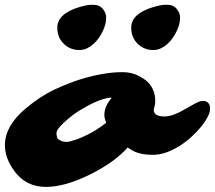

<svg xmlns="http://www.w3.org/2000/svg" viewBox="-111 -753 883 789"><path d="M455.1 -572.8Q428.2 -598.6 428.2 -639.6Q428.2 -696.8 519.5 -724.1Q550.8 -733.4 570.6 -733.4Q590.3 -733.4 600.1 -728.5Q609.9 -723.6 616.2 -715.3Q628.9 -698.7 628.9 -681.6Q628.9 -664.6 625.2 -651.9Q621.6 -639.2 615 -625Q608.4 -610.8 598.6 -596.9Q588.9 -583 576.7 -572Q564.5 -561 549.8 -554.2Q535.2 -547.4 517.6 -547.4Q500 -547.4 483.6 -554Q467.3 -560.5 455.1 -572.8ZM151.4 -572.8Q124.5 -598.6 124.5 -639.6Q124.5 -696.8 215.8 -724.1Q247.1 -733.4 266.8 -733.4Q286.6 -733.4 296.4 -728.5Q306.2 -723.6 312.5 -715.3Q325.2 -698.7 325.2 -681.6Q325.2 -664.6 321.5 -651.9Q317.9 -639.2 311.3 -625Q304.7 -610.8 294.9 -596.9Q285.2 -583 272.9 -572Q260.7 -561 246.1 -554.2Q231.4 -547.4 213.9 -547.4Q196.3 -547.4 179.9 -554Q163.6 -560.5 151.4 -572.8ZM521 -300.8Q521 -274.4 565.9 -274.4Q599.1 -274.4 653.3 -306.6L691.4 -328.1Q710 -338.4 723.4 -338.4Q736.8 -338.4 744.6 -330.1Q752.4 -321.8 752.4 -307.1Q752.4 -292.5 742.7 -273.2Q732.9 -253.9 715.8 -232.7Q698.7 -211.4 675.8 -190.7Q652.8 -169.9 627 -153.3Q567.9 -116.7 517.6 -116.7Q464.4 -116.7 432.6 -134.8Q422.9 -140.6 413.6 -147Q361.3 -87.4 262.2 -37.6Q156.7 15.1 78.1 15.1Q-4.4 15.1 -51.8 -49.8Q-90.8 -102.5 -90.8 -156.7Q-90.8 -234.9 -7.3 -305.7Q54.2 -357.4 111.6 -384.3Q168.9 -411.1 215.8 -425.8Q313.5 -456.5 392.1 -456.5Q427.2 -456.5 454.8 -443.1Q482.4 -429.7 496.1 -416Q526.9 -385.3 526.9 -337.4Q526.9 -323.2 523.9 -315.4Q521 -307.6 521 -300.8ZM121.6 -208.5 121.1 -207V-206.5Q121.1 -185.5 130.9 -179.2Q152.8 -165.5 177.7 -172.1Q202.6 -178.7 225.1 -188.5Q280.8 -212.4 325.7 -249Q317.9 -264.6 317.9 -281.2Q317.9 -316.4 348.6 -351.6Q309.6 -351.6 243.2 -314.9Q199.7 -291 171.9 -267.1Q121.6 -225.1 121.6 -208.5Z"/></svg>

Font: Sarina
Style: Regular
Weight: 400
Designer: James Grieshaber
Foundry: James Grieshaber
Version: Version 1.001